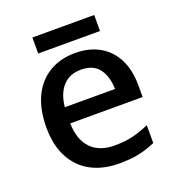

<svg xmlns="http://www.w3.org/2000/svg" viewBox="-127 -789 830 902"><g transform="rotate(-20 287.5 -338.0)"><path d="M297 -549Q368 -549 419.5 -519.5Q471 -490 498.5 -435.5Q526 -381 526 -305V-246H164Q166 -164 207.5 -120.5Q249 -77 325 -77Q376 -77 416 -86.5Q456 -96 499 -115V-26Q458 -8 416.5 1Q375 10 317 10Q239 10 179.5 -20.5Q120 -51 86 -113Q52 -175 52 -266Q52 -356 82.5 -419.5Q113 -483 168.5 -516Q224 -549 297 -549ZM297 -466Q240 -466 206.5 -429.5Q173 -393 166 -326H417Q416 -388 387.5 -427Q359 -466 297 -466ZM444 -686V-606H135V-686Z"/></g></svg>

Font: Noto Sans Syriac Eastern Medium
Style: Regular
Weight: 500
Designer: Patrick Giasson and the Monotype Design Team
Foundry: Monotype Imaging Inc.
Version: Version 3.001